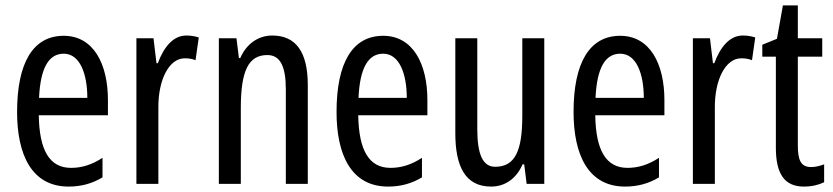

<svg xmlns="http://www.w3.org/2000/svg" viewBox="-20 -729 3073 708"><path d="M215 -597C102 -597 43 -498 43 -316C43 -160 96 -41 233 -41C279 -41 320 -52 358 -75V-147C318 -121 281 -110 242 -110C163 -110 125 -174 123 -304H378V-360C378 -493 325 -597 215 -597ZM215 -531C275 -531 302 -456 302 -368H124C129 -479 160 -531 215 -531Z M667 -598C620 -598 585 -558 562 -496H557L546 -588H483V-51H564V-331C563 -436 604 -514 661 -514C676 -514 689 -512 701 -507L713 -591C697 -596 682 -598 667 -598Z M984 -598C933 -598 889 -568 866 -515H861L852 -588H787V-51H868V-330C868 -468 896 -526 966 -526C1014 -526 1034 -483 1034 -399V-51H1115V-415C1115 -539 1070 -598 984 -598Z M1393 -597C1280 -597 1221 -498 1221 -316C1221 -160 1274 -41 1411 -41C1457 -41 1498 -52 1536 -75V-147C1496 -121 1459 -110 1420 -110C1341 -110 1303 -174 1301 -304H1556V-360C1556 -493 1503 -597 1393 -597ZM1393 -531C1453 -531 1480 -456 1480 -368H1302C1307 -479 1338 -531 1393 -531Z M1987 -588H1906V-302C1906 -174 1880 -114 1806 -114C1761 -114 1740 -158 1740 -253V-588H1659V-238C1659 -118 1694 -41 1791 -41C1842 -41 1884 -70 1907 -123H1913L1922 -51H1987Z M2267 -597C2154 -597 2095 -498 2095 -316C2095 -160 2148 -41 2285 -41C2331 -41 2372 -52 2410 -75V-147C2370 -121 2333 -110 2294 -110C2215 -110 2177 -174 2175 -304H2430V-360C2430 -493 2377 -597 2267 -597ZM2267 -531C2327 -531 2354 -456 2354 -368H2176C2181 -479 2212 -531 2267 -531Z M2719 -598C2672 -598 2637 -558 2614 -496H2609L2598 -588H2535V-51H2616V-331C2615 -436 2656 -514 2713 -514C2728 -514 2741 -512 2753 -507L2765 -591C2749 -596 2734 -598 2719 -598Z M2971 -113C2932 -113 2922 -140 2922 -194V-520H3012V-588H2922V-709H2867L2845 -586L2791 -564V-520H2841V-184C2841 -88 2873 -41 2944 -41C2974 -41 2998 -47 3019 -57V-123C3003 -117 2987 -113 2971 -113Z"/></svg>

Font: Noto Sans Tamil UI ExtraCondensed
Style: Regular
Weight: 400
Width: 2
Designer: Jelle Bosma - Monotype Design Team
Foundry: Monotype Imaging Inc.
Version: Version 2.004